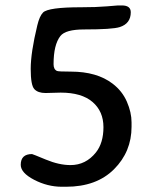

<svg xmlns="http://www.w3.org/2000/svg" viewBox="-20 -673 572 714"><path d="M118.7 -578.6Q127 -613.3 140.1 -626.5Q159.7 -646 281.7 -646Q337.9 -646 377.4 -649.4Q417 -652.8 418.9 -652.8H433.1Q466.3 -652.8 466.3 -627.4Q466.3 -585.4 425.3 -572.3Q397.9 -563.5 293 -563.5Q223.6 -563.5 204.6 -539.1Q179.2 -506.8 179.2 -434.1Q179.2 -415 191.9 -409.2Q197.3 -406.7 243.2 -406.7Q340.3 -406.7 398.9 -361.8Q434.6 -334.5 451.9 -294.7Q469.2 -254.9 469.2 -217.8V-201.7Q469.2 -108.9 404.1 -43.7Q338.9 21.5 225.6 21.5H210Q156.7 21.5 106.9 -4.4Q57.1 -30.3 57.1 -60.1Q57.1 -100.1 99.1 -100.1Q101.1 -100.1 150.4 -79.6Q199.7 -59.1 242.2 -59.1Q299.3 -59.1 336.9 -106.4Q364.7 -141.6 364.7 -200.2Q364.7 -258.8 324.2 -293.7Q283.7 -328.6 205.6 -328.6L149.4 -327.1Q121.1 -327.1 107.7 -341.6Q94.2 -356 94.2 -416.7Q94.2 -477.5 118.7 -578.6Z"/></svg>

Font: Averia Gruesa Libre
Style: Regular
Weight: 500
Italic angle: -1.70001°
Version: Version 1.001